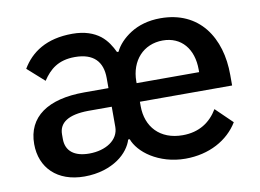

<svg xmlns="http://www.w3.org/2000/svg" viewBox="-64 -626 993 732"><g transform="rotate(-10 432.5 -260.0)"><path d="M264 -232C189 -231 151 -207 151 -161V-143C151 -96 184 -71 241 -71C305 -71 356 -103 356 -154V-232ZM707 -304V-314C707 -394 663 -447 591 -447C554 -447 522 -433 500 -409C478 -385 465 -351 465 -311V-304ZM604 -78C668 -78 712 -108 740 -155L804 -93C765 -29 691 12 599 12C547 12 502 -3 468 -24C434 -45 411 -73 402 -98H396C389 -74 370 -46 339 -25C308 -4 264 12 208 12C103 12 40 -51 40 -143C40 -248 121 -304 262 -304H356V-343C356 -407 322 -443 250 -443C186 -443 152 -414 125 -373L60 -431C95 -490 155 -532 256 -532C304 -532 338 -519 363 -500C387 -481 401 -457 412 -434H418C429 -458 451 -482 481 -501C511 -520 550 -532 597 -532C672 -532 728 -504 766 -457C804 -409 822 -345 822 -273V-232H465V-215C465 -135 516 -78 604 -78Z"/></g></svg>

Font: Plexus Sans Medium
Style: Regular
Weight: 500
Version: Version 2.001;PS 002.001;hotconv 1.0.70;makeotf.lib2.5.58329